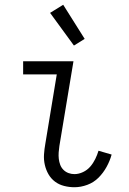

<svg xmlns="http://www.w3.org/2000/svg" viewBox="-20 -777 540 805"><path d="M292 8Q270 8 248.5 2.5Q227 -3 210.5 -15.5Q194 -28 183.5 -46Q173 -64 168 -85.5Q163 -107 164.5 -129.5Q166 -152 170 -174L218 -465H77V-520H288L229 -165Q227 -152 226 -138Q225 -124 226.5 -111Q228 -98 232.5 -86Q237 -74 246 -65Q255 -56 267 -51.5Q279 -47 292 -47Q310 -47 328 -55.5Q346 -64 358.5 -78.5Q371 -93 379.5 -110.5Q388 -128 393 -145L448 -129Q441 -103 427 -77.5Q413 -52 393 -32Q373 -12 346 -2Q319 8 292 8ZM290 -586 190 -723 245 -757 335 -614Z"/></svg>

Font: Iosevka Curly Slab Light
Style: Italic
Weight: 300
Italic angle: -9°
Monospace: yes
Designer: Belleve Invis
Foundry: Belleve Invis
Version: Version 22.1.2; ttfautohint (v1.8.4)